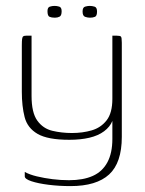

<svg xmlns="http://www.w3.org/2000/svg" viewBox="-20 -520 490 651"><path d="M219 111Q180 111 144.5 106.5Q109 102 86.5 94.5Q64 87 64 78V63Q80 72 105 78Q130 84 158 87.5Q186 91 214 91Q262 91 294.5 76.5Q327 62 344 30.5Q361 -1 361 -49V-110Q353 -90 333 -75Q313 -60 283 -53Q253 -46 215 -46Q142 -46 107.5 -66Q73 -86 63.5 -123Q54 -160 54 -209V-366Q54 -381 55 -388Q56 -395 59 -397Q62 -399 69 -399H87Q87 -373 87 -347.5Q87 -322 87 -297Q87 -272 87 -246.5Q87 -221 87 -195Q87 -138 106.5 -111Q126 -84 157.5 -76.5Q189 -69 224 -69Q260 -69 291 -78Q322 -87 341.5 -112Q361 -137 361 -185V-399H376Q387 -399 390 -396Q393 -393 393 -375V-56Q393 32 350 71.5Q307 111 219 111ZM285 -460Q277 -460 268.5 -463Q260 -466 260 -481Q260 -495 268.5 -497.5Q277 -500 284 -500Q292 -500 300.5 -497.5Q309 -495 309 -481Q309 -466 302 -463Q295 -460 285 -460ZM166 -460Q155 -460 148 -463Q141 -466 141 -482Q141 -495 149 -497.5Q157 -500 165 -500Q173 -500 181 -497.5Q189 -495 189 -482Q189 -467 182 -463.5Q175 -460 166 -460Z"/></svg>

Font: Genos ExtraLight
Style: Regular
Weight: 250
Designer: Robert E. Leuschke
Foundry: Robert E. Leuschke
Version: Version 1.010